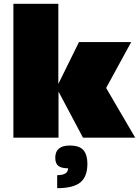

<svg xmlns="http://www.w3.org/2000/svg" viewBox="-20 -720 727 1004"><path d="M285 -700V-281L393 -500H666L535 -260L687 0H414L286 -241V0H50V-700ZM269 105Q269 41 345 41Q396 41 416.5 65.5Q437 90 437 136Q437 204 400 234Q363 264 279 264V196Q336 196 336 160Q300 160 284.5 147Q269 134 269 105Z"/></svg>

Font: Fivo Sans Modern ExtBlk
Style: Regular
Weight: 950
Designer: Alexander Slobzheninov
Foundry: Alexander Slobzheninov
Version: 1.0